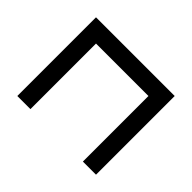

<svg xmlns="http://www.w3.org/2000/svg" viewBox="-147 -1022 1294 1294"><g transform="rotate(45 500.0 -375.0)"><path d="M875 0H750V-625H250V0H125V-750H875Z"/></g></svg>

Font: Xanmono
Style: Regular
Weight: 400
Designer: GGBotNet
Foundry: GGBotNet
Version: 1.00